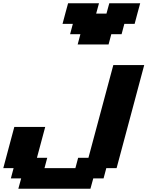

<svg xmlns="http://www.w3.org/2000/svg" viewBox="-20 -1020 895 1165"><path d="M91.3 125H528.8L545.9 62.5H608.4L625 0H687.5Q715.3 -104 771.2 -312.3Q827.1 -520.5 855 -625H667.5L516.6 -62.5H454.1L437.5 0H250L266.6 -62.5H204.1L254.4 -250H66.9Q55.7 -208 33.4 -125Q11.2 -42 0 0H62.5L45.9 62.5H108.4ZM451.2 -750H638.7L655.3 -812.5H717.8L734.4 -875H796.9Q802.2 -896 813.5 -937.5Q824.7 -979 830.6 -1000H643.1L626 -937.5H563.5L580.6 -1000H393.1Q387.2 -979 376 -937.3Q364.7 -895.5 359.4 -875H421.9L405.3 -812.5H467.8Z"/></svg>

Font: Faithful 32x
Style: SemiboldOblique
Weight: 400
Foundry: Faithful Resource Pack
Version: Version 1.0; January 27, 2023